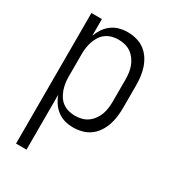

<svg xmlns="http://www.w3.org/2000/svg" viewBox="-181 -624 838 936"><g transform="rotate(30 237.5 -156.5)"><path d="M59 215V-520H118V-426Q126 -448 139.5 -468Q153 -488 172 -502Q191 -516 214 -522Q237 -528 261 -528Q285 -528 309.5 -521.5Q334 -515 354 -500.5Q374 -486 388 -465Q402 -444 410 -420.5Q418 -397 421 -372.5Q424 -348 424 -323V-197Q424 -172 421 -147.5Q418 -123 410 -99.5Q402 -76 388 -55Q374 -34 354 -19.5Q334 -5 309.5 1.5Q285 8 261 8Q237 8 214 2Q191 -4 172 -18Q153 -32 139.5 -52Q126 -72 118 -94V215ZM238 -46Q257 -46 275.5 -50.5Q294 -55 309 -65.5Q324 -76 335.5 -91.5Q347 -107 353.5 -124.5Q360 -142 362.5 -160.5Q365 -179 365 -197V-323Q365 -341 362.5 -359.5Q360 -378 353.5 -395.5Q347 -413 335.5 -428.5Q324 -444 309 -454.5Q294 -465 275.5 -469.5Q257 -474 238 -474Q220 -474 202 -469Q184 -464 169.5 -453.5Q155 -443 145 -427.5Q135 -412 129 -394.5Q123 -377 120.5 -359Q118 -341 118 -323V-197Q118 -179 120.5 -161Q123 -143 129 -125.5Q135 -108 145 -92.5Q155 -77 169.5 -66.5Q184 -56 202 -51Q220 -46 238 -46Z"/></g></svg>

Font: Iosevka QP Light
Style: Regular
Weight: 300
Designer: Belleve Invis
Foundry: Belleve Invis
Version: Version 20.0.0; ttfautohint (v1.8.4)